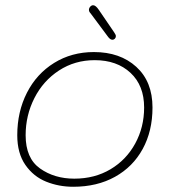

<svg xmlns="http://www.w3.org/2000/svg" viewBox="-20 -714 645 734"><path d="M46 -197Q46 -287 83 -359.5Q120 -432 187 -473.5Q254 -515 339 -515Q439 -515 501 -458.5Q563 -402 563 -303Q563 -213 525.5 -144.5Q488 -76 419.5 -38Q351 0 260 0Q205 0 156.5 -19.5Q108 -39 77 -83.5Q46 -128 46 -197ZM531 -303Q531 -387 479 -435.5Q427 -484 342 -484Q266 -484 205.5 -444.5Q145 -405 111.5 -339Q78 -273 78 -197Q78 -109 133 -70Q188 -31 264 -31Q342 -31 402.5 -67Q463 -103 497 -165.5Q531 -228 531 -303ZM394 -572 330 -658Q326 -663 323 -667Q320 -671 320 -676Q320 -683 325 -688.5Q330 -694 336 -694Q346 -694 358 -676L416 -591Q423 -581 423 -576Q423 -570 419 -566Q415 -562 410 -562Q402 -562 394 -572Z"/></svg>

Font: Mali ExtraLight
Style: Italic
Weight: 275
Italic angle: -10°
Version: Version 1.000; ttfautohint (v1.6)